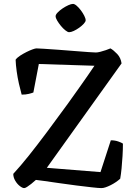

<svg xmlns="http://www.w3.org/2000/svg" viewBox="-20 -964 698 984"><path d="M104 0Q95 0 81.5 -10.5Q68 -21 58 -38Q48 -55 48 -73Q85 -113 128.5 -167.5Q172 -222 222 -289Q272 -356 328 -433Q360 -478 394.5 -526.5Q429 -575 464 -627L179 -636L151 -490Q144 -487 128 -483Q112 -479 91 -479Q84 -504 77 -535Q70 -566 65.5 -598.5Q61 -631 60 -658Q68 -669 83.5 -679Q99 -689 116 -697.5Q133 -706 147 -711Q161 -716 167 -716Q175 -716 206 -714Q237 -712 279 -709Q321 -706 362.5 -702.5Q404 -699 434.5 -697Q465 -695 471 -695Q480 -695 494 -698.5Q508 -702 522.5 -707Q537 -712 546 -716Q562 -707 580.5 -687.5Q599 -668 603 -639L220 -104L495 -82L548 -245Q569 -245 586 -239Q603 -233 610 -228Q610 -198 608 -164.5Q606 -131 603 -100.5Q600 -70 596 -48Q586 -39 573.5 -30.5Q561 -22 547 -15Q533 -8 521 -4Q509 0 500 0Q486 0 450.5 -4Q415 -8 371 -13.5Q327 -19 283 -25.5Q239 -32 206.5 -36.5Q174 -41 164 -42Q152 -31 140 -21.5Q128 -12 118.5 -6Q109 0 104 0ZM334 -799Q327 -799 315 -808.5Q303 -818 292 -831.5Q281 -845 273 -858.5Q265 -872 265 -881Q265 -889 275.5 -900Q286 -911 301 -921Q316 -931 330.5 -937.5Q345 -944 354 -944Q362 -944 373 -934.5Q384 -925 394.5 -911Q405 -897 412 -883Q419 -869 419 -860Q419 -853 409.5 -842.5Q400 -832 386 -822Q372 -812 358 -805.5Q344 -799 334 -799Z"/></svg>

Font: Texturina Medium 12pt Medium
Style: Regular
Weight: 500
Version: Version 1.002